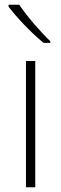

<svg xmlns="http://www.w3.org/2000/svg" viewBox="-20 -786 257 806"><path d="M61 -766H16V-758C48 -715 111 -648 163 -606H191V-613C149 -653 89 -723 61 -766ZM128 0V-530H89V0Z"/></svg>

Font: Noto Sans Malayalam ExtraLight
Style: Regular
Weight: 200
Designer: Jelle Bosma - Monotype Design Team
Foundry: Monotype Imaging Inc.
Version: Version 2.104